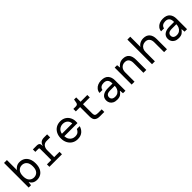

<svg xmlns="http://www.w3.org/2000/svg" viewBox="416 -2338 3968 3968"><g transform="rotate(-45 2400.0 -354.0)"><path d="M317 12Q260 12 220.5 -11.5Q181 -35 162 -76H156L147 0H78V-720H162V-425Q181 -458 221.5 -483Q262 -508 317 -508Q381 -508 430 -478Q479 -448 507 -390Q535 -332 535 -249Q535 -165 507 -106.5Q479 -48 429.5 -18Q380 12 317 12ZM306 -68Q369 -68 409.5 -112.5Q450 -157 450 -248Q450 -339 409.5 -383.5Q369 -428 306 -428Q243 -428 202 -383.5Q161 -339 161 -248Q161 -157 202 -112.5Q243 -68 306 -68Z M684 0V-72H811V-399Q811 -424 787 -424H697V-496H818Q851 -496 871 -478Q891 -460 891 -425V-404H895Q907 -454 940.5 -481Q974 -508 1034 -508H1125V-419H1022Q961 -419 928 -378.5Q895 -338 895 -275V-72H1051V0Z M1505 12Q1435 12 1381.5 -20.5Q1328 -53 1297 -111.5Q1266 -170 1266 -248Q1266 -326 1296.5 -384.5Q1327 -443 1381 -475.5Q1435 -508 1507 -508Q1579 -508 1630 -475.5Q1681 -443 1708 -390Q1735 -337 1735 -276Q1735 -265 1734.5 -254Q1734 -243 1734 -229H1349Q1352 -174 1374.5 -137.5Q1397 -101 1431.5 -83Q1466 -65 1505 -65Q1560 -65 1591 -88Q1622 -111 1638 -152H1721Q1704 -83 1650 -35.5Q1596 12 1505 12ZM1505 -433Q1447 -433 1403.5 -398Q1360 -363 1350 -300H1652Q1648 -362 1607.5 -397.5Q1567 -433 1505 -433Z M2152 0Q2084 0 2045 -33Q2006 -66 2006 -152V-424H1880V-496H1955Q2006 -496 2014 -546L2028 -623H2090V-496H2288V-424H2090V-152Q2090 -110 2109.5 -93Q2129 -76 2177 -76H2288V0Z M2658 12Q2599 12 2560 -9Q2521 -30 2502 -64.5Q2483 -99 2483 -140Q2483 -216 2538.5 -255.5Q2594 -295 2687 -295H2823V-305Q2823 -435 2704 -435Q2656 -435 2623.5 -414Q2591 -393 2582 -348H2496Q2501 -398 2529.5 -434Q2558 -470 2603 -489Q2648 -508 2704 -508Q2810 -508 2858.5 -452.5Q2907 -397 2907 -305V0H2835L2828 -77H2821Q2799 -41 2762.5 -14.5Q2726 12 2658 12ZM2673 -62Q2721 -62 2754.5 -85Q2788 -108 2805.5 -146Q2823 -184 2823 -229H2694Q2626 -229 2598.5 -206Q2571 -183 2571 -145Q2571 -106 2597 -84Q2623 -62 2673 -62Z M3088 0V-496H3158L3167 -421H3172Q3192 -457 3235 -482.5Q3278 -508 3334 -508Q3425 -508 3470.5 -454Q3516 -400 3516 -298V0H3432V-288Q3432 -354 3403 -391.5Q3374 -429 3313 -429Q3254 -429 3213 -388.5Q3172 -348 3172 -272V0Z M3683 0V-720H3767V-421Q3787 -459 3833 -483.5Q3879 -508 3934 -508Q4025 -508 4072.5 -453Q4120 -398 4120 -299V0H4036V-288Q4036 -355 4003.5 -392Q3971 -429 3913 -429Q3873 -429 3840 -411Q3807 -393 3787 -358Q3767 -323 3767 -272V0Z M4458 12Q4399 12 4360 -9Q4321 -30 4302 -64.5Q4283 -99 4283 -140Q4283 -216 4338.5 -255.5Q4394 -295 4487 -295H4623V-305Q4623 -435 4504 -435Q4456 -435 4423.5 -414Q4391 -393 4382 -348H4296Q4301 -398 4329.5 -434Q4358 -470 4403 -489Q4448 -508 4504 -508Q4610 -508 4658.5 -452.5Q4707 -397 4707 -305V0H4635L4628 -77H4621Q4599 -41 4562.5 -14.5Q4526 12 4458 12ZM4473 -62Q4521 -62 4554.5 -85Q4588 -108 4605.5 -146Q4623 -184 4623 -229H4494Q4426 -229 4398.5 -206Q4371 -183 4371 -145Q4371 -106 4397 -84Q4423 -62 4473 -62Z"/></g></svg>

Font: DM Mono
Style: Regular
Weight: 400
Designer: Colophon Foundry
Foundry: Colophon Foundry
Version: Version 1.000; ttfautohint (v1.8.2.53-6de2)